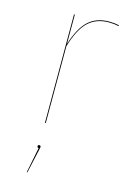

<svg xmlns="http://www.w3.org/2000/svg" viewBox="-118 -585 596 884"><g transform="rotate(15 180.5 -143.0)"><path d="M337 -522 336 -518Q314 -523 290 -523Q229 -523 191 -487Q153 -451 128 -366V0H124V-517H128V-377Q153 -457 191 -492Q229 -527 290 -527Q315 -527 337 -522ZM133 113Q133 117 131 124L105 241H102L126 120Q119 119 119 113Q119 106 126 106Q133 106 133 113Z"/></g></svg>

Font: FiraGO Four
Style: Regular
Weight: 100
Designer: bBox Type
Foundry: bBox Type GmbH
Version: Version 1.001